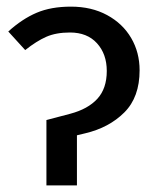

<svg xmlns="http://www.w3.org/2000/svg" viewBox="-20 -559 481 579"><path d="M120 -197 192 -216Q245 -230 273.5 -261Q302 -292 302 -345Q302 -396 272.5 -428.5Q243 -461 191 -461Q149 -461 119.5 -448Q90 -435 56 -408L5 -464Q47 -502 90.5 -520.5Q134 -539 194 -539Q256 -539 303 -513.5Q350 -488 375.5 -444.5Q401 -401 401 -347Q401 -266 355 -220Q309 -174 237 -157L212 -151V0H120Z"/></svg>

Font: Fira Sans
Style: Regular
Weight: 400
Designer: bBox Type GmbH & Carrois Corporate GbR & Edenspiekermann AG
Foundry: bBox Type GmbH & Carrois Corporate GbR & Edenspiekermann AG
Version: Version 4.301